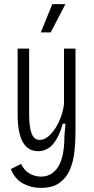

<svg xmlns="http://www.w3.org/2000/svg" viewBox="-20 -765 457 936"><path d="M179 151Q133 151 93 130Q53 109 33 59L83 34Q96 64 122.5 80Q149 96 180 96Q233 96 263.5 48Q294 0 294 -101L299 -162H286Q268 -97 238.5 -62.5Q209 -28 166 -28Q66 -28 66 -207V-528H122V-212Q122 -146 134 -114.5Q146 -83 174 -83Q195 -83 215 -99.5Q235 -116 251.5 -142.5Q268 -169 278.5 -199.5Q289 -230 292 -259V-528H348V-122Q348 -75 343 -27Q338 21 321 61.5Q304 102 270 126.5Q236 151 179 151ZM227 -607H179L235 -745H299Z"/></svg>

Font: Bricolage Grotesque 12pt Condensed ExtraLight
Style: Regular
Weight: 200
Width: 3
Designer: Mathieu Triay
Foundry: Atelier Triay
Version: Version 1.001; ttfautohint (v1.8.4.7-5d5b);gftools[0.9.33.de